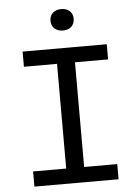

<svg xmlns="http://www.w3.org/2000/svg" viewBox="-61 -987 743 1034"><g transform="rotate(-5 310.0 -470.0)"><path d="M82.5 0H537.5V-82H358.5V-648H537.5V-730H82.5V-648H261.5V-82H82.5ZM309.5 -824C346.5 -824 372 -846 372 -882.5C372 -918.5 346.5 -940 309.5 -940C272.5 -940 246.5 -918.5 246.5 -882.5C246.5 -846 272.5 -824 309.5 -824Z"/></g></svg>

Font: Monaspace Neon
Style: Regular
Weight: 400
Designer: Riley Cran & the Lettermatic Team
Foundry: Lettermatic
Version: Version 1.200 (Monaspace Neon)